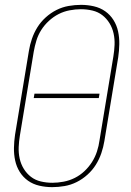

<svg xmlns="http://www.w3.org/2000/svg" viewBox="-20 -763 540 791"><path d="M195 8Q168 8 142 2Q116 -4 95.5 -18.5Q75 -33 61.5 -54.5Q48 -76 42.5 -101.5Q37 -127 37.5 -154Q38 -181 42 -208L99 -553Q103 -578 111.5 -603Q120 -628 134 -650.5Q148 -673 168.5 -691.5Q189 -710 213 -722Q237 -734 263 -738.5Q289 -743 314 -743Q341 -743 367 -737Q393 -731 413.5 -716.5Q434 -702 447.5 -680.5Q461 -659 466.5 -633.5Q472 -608 471.5 -581Q471 -554 467 -527L410 -182Q406 -157 397.5 -132Q389 -107 375 -84.5Q361 -62 340.5 -43.5Q320 -25 296 -13Q272 -1 246 3.5Q220 8 195 8ZM196 -10Q218 -10 242 -14.5Q266 -19 288 -30Q310 -41 328 -58Q346 -75 359 -95.5Q372 -116 379.5 -139Q387 -162 390 -185L447 -530Q451 -554 452 -578Q453 -602 448 -625Q443 -648 431 -667.5Q419 -687 401.5 -700.5Q384 -714 361 -719.5Q338 -725 313 -725Q291 -725 267 -720.5Q243 -716 221.5 -705Q200 -694 181.5 -677Q163 -660 150 -639.5Q137 -619 130 -596Q123 -573 119 -550L62 -205Q58 -181 57 -157Q56 -133 61 -110Q66 -87 78 -67.5Q90 -48 107.5 -34.5Q125 -21 148 -15.5Q171 -10 196 -10ZM387 -359H119L122 -377H390Z"/></svg>

Font: Iosevka Term Curly Thin
Style: Italic
Weight: 100
Italic angle: -9°
Designer: Belleve Invis
Foundry: Belleve Invis
Version: Version 32.3.0